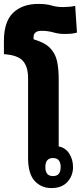

<svg xmlns="http://www.w3.org/2000/svg" viewBox="-25 -948 412 978"><path d="M358 -918 367 -782Q354 -778 337.5 -776.5Q321 -775 304 -775Q275 -775 247 -783Q219 -791 187 -791Q146 -791 146 -759V-748Q204 -731 231 -702.5Q258 -674 266 -634.5Q274 -595 274 -545V-202Q308 -196 327.5 -166Q347 -136 347 -97Q347 -53 318.5 -21.5Q290 10 237 10Q185 10 151.5 -26.5Q118 -63 118 -144V-550Q118 -610 90.5 -639Q63 -668 -5 -672V-740Q-5 -838 42 -883Q89 -928 170 -928Q211 -928 237.5 -920Q264 -912 296 -912Q311 -912 328 -913.5Q345 -915 358 -918ZM245 -143Q206 -143 206 -97Q206 -51 245 -51Q284 -51 284 -97Q284 -143 245 -143Z"/></svg>

Font: Noto Sans Thai Looped ExtraCondensed Black
Style: Regular
Weight: 900
Width: 2
Designer: Sasikarn Vongin, Ben Mitchell
Foundry: The Fontpad Ltd
Version: Version 1.001; ttfautohint (v1.8.4.7-5d5b)